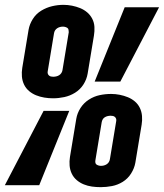

<svg xmlns="http://www.w3.org/2000/svg" viewBox="-34 -765 677 793"><path d="M185 -359Q167 -359 149 -362Q131 -365 115 -371.5Q99 -378 86 -389Q73 -400 65.5 -415.5Q58 -431 56.5 -449Q55 -467 58 -485L84 -642Q88 -665 101.5 -686.5Q115 -708 136.5 -721Q158 -734 181.5 -739.5Q205 -745 228 -745Q246 -745 263.5 -741.5Q281 -738 297 -731.5Q313 -725 326 -714Q339 -703 347 -687.5Q355 -672 356 -654Q357 -636 354 -618L328 -461Q324 -437 310.5 -416Q297 -395 276 -382Q255 -369 231.5 -364Q208 -359 185 -359ZM357 -428 481 -735H623L463 -428ZM186 -448Q192 -448 198.5 -449.5Q205 -451 210.5 -454.5Q216 -458 219.5 -463.5Q223 -469 224 -475L250 -632Q250 -637 249 -642Q248 -647 244.5 -649.5Q241 -652 236 -653.5Q231 -655 226 -655Q226 -655 226 -655Q226 -655 226 -655Q220 -655 214 -653.5Q208 -652 202.5 -648.5Q197 -645 193.5 -639.5Q190 -634 189 -627L163 -470Q162 -465 163.5 -460.5Q165 -456 168.5 -453Q172 -450 176.5 -449Q181 -448 186 -448ZM382 8Q363 8 345.5 5.5Q328 3 312 -3.5Q296 -10 283 -21Q270 -32 262.5 -47.5Q255 -63 253.5 -81Q252 -99 255 -117L281 -274Q285 -298 298.5 -319Q312 -340 333 -353.5Q354 -367 377.5 -372Q401 -377 425 -377Q443 -377 460.5 -373.5Q478 -370 494 -363.5Q510 -357 523 -346Q536 -335 543.5 -319.5Q551 -304 552.5 -286Q554 -268 551 -250L525 -93Q521 -70 507.5 -48.5Q494 -27 473 -14Q452 -1 428.5 3.5Q405 8 382 8ZM-14 0 146 -307H252L128 0ZM383 -80Q389 -80 395 -81.5Q401 -83 406.5 -86.5Q412 -90 415.5 -95.5Q419 -101 420 -108L446 -265Q447 -270 445.5 -274.5Q444 -279 440.5 -282Q437 -285 432.5 -286Q428 -287 423 -287Q417 -287 410.5 -285.5Q404 -284 398.5 -280.5Q393 -277 390 -271.5Q387 -266 386 -260L360 -103Q359 -98 360 -93Q361 -88 364.5 -85.5Q368 -83 373 -81.5Q378 -80 383 -80Z"/></svg>

Font: Iosevka Slab XBdEx
Style: Italic
Weight: 800
Width: 7
Italic angle: -9°
Monospace: yes
Designer: Belleve Invis
Foundry: Belleve Invis
Version: Version 11.1.1; ttfautohint (v1.8.3)